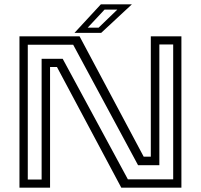

<svg xmlns="http://www.w3.org/2000/svg" viewBox="-20 -868 929 888"><path d="M70 0V-700H348L644.5 -143.5H677.5V-700H819V0H541L243.5 -558H211.5V0ZM108.5 -37.5H172.5V-596H270L571.5 -38.5H781V-662.5H717V-104H618.5L318.5 -661H108.5ZM324.5 -716 446.5 -848H590L448 -716ZM385.5 -740H436L522.5 -823.5H463.5Z"/></svg>

Font: Tourney Expanded
Style: Regular
Weight: 400
Width: 7
Designer: Tyler Finck
Foundry: Etcetera Type Co
Version: Version 1.010; ttfautohint (v1.8.3)